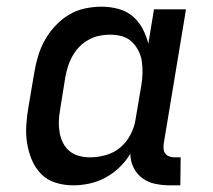

<svg xmlns="http://www.w3.org/2000/svg" viewBox="-20 -548 640 576"><path d="M200 8Q172 8 146.5 0Q121 -8 103 -26.5Q85 -45 75 -69.5Q65 -94 61 -120.5Q57 -147 59 -175Q61 -203 66 -231L83 -331Q87 -356 94.5 -380.5Q102 -405 114.5 -427.5Q127 -450 145.5 -470Q164 -490 186.5 -503.5Q209 -517 234.5 -522.5Q260 -528 285 -528Q310 -528 334.5 -521.5Q359 -515 377.5 -499.5Q396 -484 407.5 -462.5Q419 -441 425 -417L442 -520H538L471 -116Q470 -108 471 -100Q472 -92 476.5 -86.5Q481 -81 488.5 -78.5Q496 -76 504 -76H522L521 8H490Q467 8 445.5 3.5Q424 -1 407 -13.5Q390 -26 380.5 -45.5Q371 -65 371 -87Q358 -65 339 -46.5Q320 -28 297 -15.5Q274 -3 249 2.5Q224 8 200 8ZM251 -76Q274 -76 298.5 -83Q323 -90 342 -106.5Q361 -123 372.5 -146Q384 -169 387 -192L404 -292Q407 -310 407.5 -328.5Q408 -347 405.5 -364Q403 -381 395 -396.5Q387 -412 374.5 -423.5Q362 -435 345 -439.5Q328 -444 309 -444Q293 -444 277 -440.5Q261 -437 245.5 -428.5Q230 -420 218 -407.5Q206 -395 197.5 -380Q189 -365 184 -349Q179 -333 176 -317L160 -217Q157 -200 156.5 -183Q156 -166 159 -149.5Q162 -133 169.5 -118.5Q177 -104 189.5 -94Q202 -84 218 -80Q234 -76 251 -76Z"/></svg>

Font: Iosevka Etoile Medium
Style: Italic
Weight: 500
Italic angle: -9°
Designer: Belleve Invis
Foundry: Belleve Invis
Version: Version 22.1.2; ttfautohint (v1.8.4)